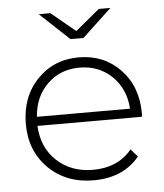

<svg xmlns="http://www.w3.org/2000/svg" viewBox="-52 -771 702 822"><g transform="rotate(-5 298.5 -360.5)"><path d="M327 -607H271L145 -725H195L299 -639L403 -725H453ZM548 -263Q548 -261 547.5 -256.5Q547 -252 547 -249H98Q102 -156 163.5 -98.5Q225 -41 319 -41Q426 -41 486 -114L515 -81Q445 4 318 4Q200 4 124.5 -70.5Q49 -145 49 -261Q49 -377 120 -451.5Q191 -526 299 -526Q407 -526 477.5 -452.5Q548 -379 548 -263ZM99 -288H499Q494 -373 438 -427.5Q382 -482 299 -482Q216 -482 160.5 -428Q105 -374 99 -288Z"/></g></svg>

Font: mBank Light
Style: Regular
Weight: 300
Designer: Julieta Ulanovsky
Foundry: Julieta Ulanovsky
Version: Version 7.200;PS 007.200;hotconv 1.0.88;makeotf.lib2.5.64775